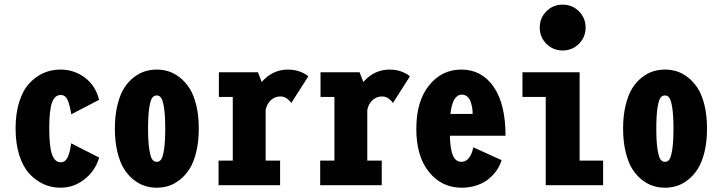

<svg xmlns="http://www.w3.org/2000/svg" viewBox="-20 -820 3190 850"><path d="M419 -122.5Q402.5 -65 355 -27Q307.5 11 247.5 11Q208 11 173 -4.8Q138 -20.5 109.8 -51.2Q81.5 -82 65.2 -133.5Q49 -185 49 -251Q49 -318 65.2 -369.2Q81.5 -420.5 109.8 -451Q138 -481.5 172.8 -496.8Q207.5 -512 247.5 -512Q309 -512 356.5 -475.8Q404 -439.5 418.5 -378L295.5 -314Q289 -356 279 -377.8Q269 -399.5 249 -399.5Q222 -399.5 210 -365.2Q198 -331 198 -251Q198 -172 210.2 -136.8Q222.5 -101.5 249 -101.5Q269 -101.5 279.5 -123.5Q290 -145.5 295 -185.5Z M488.5 -251Q488.5 -308.5 499.8 -354.5Q511 -400.5 529 -429.2Q547 -458 571.8 -477.2Q596.5 -496.5 621.8 -504.2Q647 -512 674 -512Q701 -512 726 -504.2Q751 -496.5 775.8 -477.2Q800.5 -458 819 -429.2Q837.5 -400.5 848.8 -354.5Q860 -308.5 860 -251Q860 -193 848.8 -147Q837.5 -101 819 -72Q800.5 -43 775.8 -23.8Q751 -4.5 726 3.2Q701 11 674 11Q647 11 622 3.2Q597 -4.5 572.2 -23.8Q547.5 -43 529.2 -72Q511 -101 499.8 -147Q488.5 -193 488.5 -251ZM674 -103.5Q685.5 -103.5 693.2 -113.8Q701 -124 706.2 -158Q711.5 -192 711.5 -251Q711.5 -309 706.2 -342.8Q701 -376.5 693.2 -387Q685.5 -397.5 674 -397.5Q661.5 -397.5 653.8 -387Q646 -376.5 640.8 -343Q635.5 -309.5 635.5 -251Q635.5 -192 641 -158Q646.5 -124 654.2 -113.8Q662 -103.5 674 -103.5Z M1156 -109H1220V0H947.5V-109H1010.5V-391H949V-500H1122L1138.5 -457Q1187 -512 1254.5 -512Q1287.5 -512 1313.5 -500.8Q1339.5 -489.5 1344.5 -481.5L1269.5 -364Q1264 -373.5 1251 -383.2Q1238 -393 1221.5 -393Q1196.5 -393 1178.8 -376.2Q1161 -359.5 1156 -333Z M1606 -109H1670V0H1397.5V-109H1460.5V-391H1399V-500H1572L1588.5 -457Q1637 -512 1704.5 -512Q1737.5 -512 1763.5 -500.8Q1789.5 -489.5 1794.5 -481.5L1719.5 -364Q1714 -373.5 1701 -383.2Q1688 -393 1671.5 -393Q1646.5 -393 1628.8 -376.2Q1611 -359.5 1606 -333Z M2200.5 -111Q2194.5 -89.5 2181 -69Q2167.5 -48.5 2146.2 -30Q2125 -11.5 2093 -0.2Q2061 11 2023.5 11Q1935.5 11 1879.2 -58.5Q1823 -128 1823 -250Q1823 -372 1879.5 -442Q1936 -512 2022 -512Q2112.5 -512 2165.2 -436Q2218 -360 2218 -219H1971.5Q1973.5 -157.5 1985.5 -130.5Q1997.5 -103.5 2023.5 -103.5Q2043 -103.5 2056.8 -121.8Q2070.5 -140 2075 -168ZM2024.5 -401Q1983.5 -401 1974 -315.5H2072.5Q2072.5 -330 2070.2 -343.8Q2068 -357.5 2063 -371Q2058 -384.5 2048 -392.8Q2038 -401 2024.5 -401Z M2543 -626Q2513.5 -596.5 2471 -596.5Q2428.5 -596.5 2399 -626Q2369.5 -655.5 2369.5 -698Q2369.5 -740.5 2399 -770Q2428.5 -799.5 2471 -799.5Q2513.5 -799.5 2543 -770Q2572.5 -740.5 2572.5 -698Q2572.5 -655.5 2543 -626ZM2546 -109H2650V0H2396V-391H2293V-500H2546Z M2738.5 -251Q2738.5 -308.5 2749.8 -354.5Q2761 -400.5 2779 -429.2Q2797 -458 2821.8 -477.2Q2846.5 -496.5 2871.8 -504.2Q2897 -512 2924 -512Q2951 -512 2976 -504.2Q3001 -496.5 3025.8 -477.2Q3050.5 -458 3069 -429.2Q3087.5 -400.5 3098.8 -354.5Q3110 -308.5 3110 -251Q3110 -193 3098.8 -147Q3087.5 -101 3069 -72Q3050.5 -43 3025.8 -23.8Q3001 -4.5 2976 3.2Q2951 11 2924 11Q2897 11 2872 3.2Q2847 -4.5 2822.2 -23.8Q2797.5 -43 2779.2 -72Q2761 -101 2749.8 -147Q2738.5 -193 2738.5 -251ZM2924 -103.5Q2935.5 -103.5 2943.2 -113.8Q2951 -124 2956.2 -158Q2961.5 -192 2961.5 -251Q2961.5 -309 2956.2 -342.8Q2951 -376.5 2943.2 -387Q2935.5 -397.5 2924 -397.5Q2911.5 -397.5 2903.8 -387Q2896 -376.5 2890.8 -343Q2885.5 -309.5 2885.5 -251Q2885.5 -192 2891 -158Q2896.5 -124 2904.2 -113.8Q2912 -103.5 2924 -103.5Z"/></svg>

Font: League Mono Condensed
Style: Bold
Weight: 700
Width: 1
Designer: Tyler Finck
Foundry: The League of Moveable Type / Tyler Finck
Version: Version 2.210